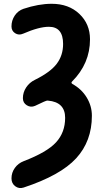

<svg xmlns="http://www.w3.org/2000/svg" viewBox="-20 -760 540 1003"><path d="M358.4 -321.3Q406.2 -294.9 433.1 -250.5Q460 -206.1 460 -155.3Q460 -22.5 377.9 66.9Q295.9 156.2 103.5 219.7Q79.1 227.5 59.6 212.9Q40 198.2 40 171.9Q40 141.6 57.6 117.2Q75.2 92.8 103.5 82Q225.6 35.2 272.9 -16.6Q320.3 -68.4 320.3 -144.5Q320.3 -226.6 230.5 -234.4Q223.6 -235.4 209 -228.5Q189.5 -218.8 163.1 -207Q140.6 -197.3 120.1 -210Q99.6 -222.7 99.6 -247.1Q99.6 -277.3 116.7 -303.2Q133.8 -329.1 162.1 -342.8Q243.2 -382.8 276.4 -426.8Q309.6 -470.7 309.6 -530.3Q309.6 -620.1 235.4 -620.1Q183.6 -620.1 100.6 -584Q78.1 -574.2 59.1 -586.4Q40 -598.6 40 -622.1Q40 -653.3 57.1 -678.7Q74.2 -704.1 102.5 -713.9Q181.6 -740.2 250 -740.2Q338.9 -740.2 394.5 -687.5Q450.2 -634.8 450.2 -554.7Q450.2 -427.7 356.4 -334Q349.6 -327.1 358.4 -321.3Z"/></svg>

Font: Rounded-X Mgen+ 1mn bold
Style: Bold
Weight: 700
Designer: [Source Han Sans]
Ryoko NISHIZUKA  (kana & ideographs); Paul D. Hunt (Latin, Greek & Cyrillic); Wenlong ZHANG  (bopomofo
Version: Version 1.059.20150602